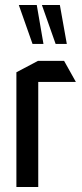

<svg xmlns="http://www.w3.org/2000/svg" viewBox="-20 -753 332 773"><path d="M46 0V-462L133 -508H238L285 -424V-423H134V0ZM204 -576 149 -732V-733H221L249 -576ZM111 -576 56 -732V-733H128L155 -576Z"/></svg>

Font: Foldit Thin
Style: Regular
Weight: 400
Version: Version 1.003